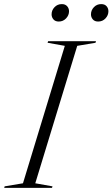

<svg xmlns="http://www.w3.org/2000/svg" viewBox="-62 -916 548 936"><path d="M254 -692.5 170 -707.5 172.5 -715H406L403.5 -707.5L314.5 -692.5L110 -22.5L194 -7.5L191.5 0H-41.5L-39.5 -7.5L50 -22.5ZM224.5 -811Q207.5 -811 198.5 -821.5Q189.5 -832 189.5 -846Q189.5 -866 203.8 -881Q218 -896 239.5 -896Q256 -896 265.2 -885.8Q274.5 -875.5 274.5 -861Q274.5 -841.5 260 -826.2Q245.5 -811 224.5 -811ZM416.5 -811Q399.5 -811 390.5 -821.5Q381.5 -832 381.5 -846Q381.5 -866 395.8 -881Q410 -896 431.5 -896Q448.5 -896 457.5 -885.8Q466.5 -875.5 466.5 -861Q466.5 -841.5 452.2 -826.2Q438 -811 416.5 -811Z"/></svg>

Font: Newsreader 72pt Light
Style: Italic
Weight: 300
Italic angle: -17°
Designer: Hugues Gentile
Foundry: Production Type
Version: Version 1.003; ttfautohint (v1.8.3)